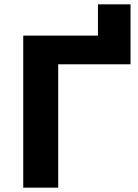

<svg xmlns="http://www.w3.org/2000/svg" viewBox="-20 -864 635 884"><path d="M87 0H248V-568H581V-844H431V-700H87Z"/></svg>

Font: AWKNG-Font
Style: Bold
Weight: 700
Designer: Awakening Church
Foundry: Awakening Church
Version: Version 1.700;PS 001.700;hotconv 1.0.88;makeotf.lib2.5.64775